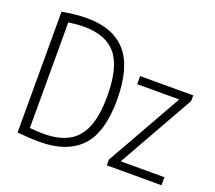

<svg xmlns="http://www.w3.org/2000/svg" viewBox="-125 -917 1221 1091"><g transform="rotate(20 485.5 -371.5)"><path d="M211 5.5Q152.5 5.5 76.5 -2V-732.5Q111.5 -739 150 -743.2Q188.5 -747.5 227 -747.5Q385.5 -747.5 465 -656Q544.5 -564.5 544.5 -370Q544.5 -170 459.8 -82.2Q375 5.5 211 5.5ZM219.5 -45.5Q308 -45.5 367 -77.5Q426 -109.5 455.5 -180.8Q485 -252 485 -370Q485 -544 422.5 -620Q360 -696 228.5 -696Q206.5 -696 182 -694Q157.5 -692 133.5 -688.5V-50Q157 -47.5 177.8 -46.5Q198.5 -45.5 219.5 -45.5ZM616.5 0V-34L875.5 -492.5H621.5V-541.5H942.5V-507.5L683.5 -48.5H947.5V0Z"/></g></svg>

Font: Encode Sans Cnd Lt
Style: Regular
Weight: 300
Width: 3
Designer: Multiple Designers
Foundry: Impallari Type
Version: Version 3.002; ttfautohint (v1.8.3) -l 8 -r 50 -G 200 -x 14 